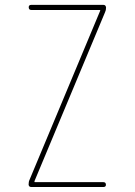

<svg xmlns="http://www.w3.org/2000/svg" viewBox="-20 -750 540 770"><path d="M98.6 -29.3 381.8 -707V-709Q381.8 -710 380.9 -710H105.5Q95.7 -710 95.2 -720.2Q94.7 -730.5 105.5 -730.5H394.5Q404.3 -730.5 405.3 -719.7Q405.3 -709 401.4 -701.2L118.2 -23.4V-21.5Q118.2 -20.5 119.1 -19.5H394.5Q404.3 -19.5 404.8 -9.8Q405.3 0 394.5 0H105.5Q95.7 0 94.7 -9.8Q94.7 -21.5 98.6 -29.3Z"/></svg>

Font: Rounded Mgen+ 1mn thin
Style: Regular
Weight: 100
Designer: [Source Han Sans]
Ryoko NISHIZUKA  (kana & ideographs); Paul D. Hunt (Latin, Greek & Cyrillic); Wenlong ZHANG  (bopomofo
Version: Version 1.059.20150602